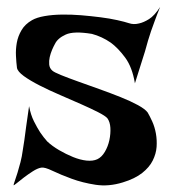

<svg xmlns="http://www.w3.org/2000/svg" viewBox="-20 -578 506 558"><path d="M445.3 -557.6Q436.5 -536.1 430.2 -518.6Q423.8 -501 418.9 -487.3Q414.1 -471.7 410.2 -460Q406.2 -446.3 401.4 -428.7Q396.5 -413.1 389.2 -390.1Q381.8 -367.2 372.1 -335.9Q364.3 -382.8 343.8 -410.6Q323.2 -438.5 301.8 -454.1Q276.4 -471.7 247.1 -479.5Q194.3 -488.3 170.9 -477.5Q147.5 -466.8 139.6 -450.2Q135.7 -443.4 131.3 -433.1Q127 -422.9 124.5 -412.1Q122.1 -401.4 123 -390.6Q124 -379.9 131.8 -373Q136.7 -368.2 157.2 -359.9Q177.7 -351.6 206.5 -341.3Q235.4 -331.1 268.1 -319.3Q300.8 -307.6 330.1 -295.9Q359.4 -284.2 380.9 -272.5Q402.3 -260.7 409.2 -251Q415 -241.2 422.4 -225.1Q429.7 -209 433.1 -189.9Q436.5 -170.9 435.1 -150.9Q433.6 -130.9 423.8 -111.3Q414.1 -91.8 393.1 -75.2Q372.1 -58.6 336.9 -47.9Q295.9 -35.2 257.8 -41Q219.7 -46.9 188 -58.6Q156.2 -70.3 132.8 -81.5Q109.4 -92.8 99.6 -90.8Q88.9 -88.9 75.2 -80.1Q61.5 -71.3 49.3 -62Q37.1 -52.7 28.3 -45.4Q19.5 -38.1 19.5 -40Q19.5 -42 22.9 -51.8Q26.4 -61.5 30.8 -75.7Q35.2 -89.8 39.6 -106.9Q43.9 -124 45.9 -139.6Q47.9 -152.3 50.8 -170.9Q52.7 -187.5 56.2 -211.4Q59.6 -235.4 64.5 -269.5Q69.3 -244.1 78.6 -225.6Q87.9 -207 96.7 -193.4Q107.4 -177.7 117.2 -167Q131.8 -153.3 151.9 -141.6Q171.9 -129.9 192.4 -121.6Q212.9 -113.3 231.4 -111.3Q250 -109.4 262.7 -115.2Q275.4 -121.1 284.7 -136.7Q293.9 -152.3 297.9 -170.9Q301.8 -189.5 300.8 -206.5Q299.8 -223.6 292 -234.4Q286.1 -241.2 265.1 -252Q244.1 -262.7 215.3 -275.4Q186.5 -288.1 154.8 -301.8Q123 -315.4 95.2 -329.6Q67.4 -343.8 49.3 -356.9Q31.2 -370.1 29.3 -380.9Q27.3 -396.5 26.4 -415.5Q25.4 -434.6 28.8 -453.6Q32.2 -472.7 42.5 -490.2Q52.7 -507.8 73.2 -519.5Q86.9 -527.3 109.4 -531.2Q131.8 -535.2 159.2 -535.6Q186.5 -536.1 215.8 -533.7Q245.1 -531.2 272 -527.8Q298.8 -524.4 320.8 -519.5Q342.8 -514.6 354.5 -510.7Q368.2 -505.9 383.8 -509.8Q397.5 -512.7 413.1 -522.5Q428.7 -532.2 445.3 -557.6Z"/></svg>

Font: Irish Grover
Style: Regular
Weight: 400
Designer: Squid
Foundry: Font Diner, Inc DBA Sideshow
Version: Version 1.001